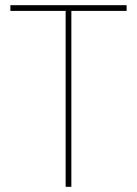

<svg xmlns="http://www.w3.org/2000/svg" viewBox="-20 -720 528 740"><path d="M233 0V-678H20V-700H468V-678H255V0Z"/></svg>

Font: Mach Thin
Style: Regular
Weight: 250
Version: Version 1.002